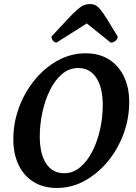

<svg xmlns="http://www.w3.org/2000/svg" viewBox="-20 -919 674 951"><path d="M262 12Q194 12 145.5 -18.5Q97 -49 71.5 -103.5Q46 -158 46 -229Q46 -311 74.5 -387.5Q103 -464 153 -524.5Q203 -585 267.5 -620Q332 -655 404 -655Q472 -655 520 -624.5Q568 -594 594 -539.5Q620 -485 620 -414Q620 -332 592 -256Q564 -180 514 -119.5Q464 -59 399.5 -23.5Q335 12 262 12ZM298 -61Q342 -61 377.5 -91Q413 -121 438 -170.5Q463 -220 476 -279.5Q489 -339 489 -398Q489 -484 457.5 -533Q426 -582 368 -582Q322 -582 286.5 -551.5Q251 -521 226.5 -470.5Q202 -420 189.5 -360.5Q177 -301 177 -243Q177 -157 208.5 -109Q240 -61 298 -61ZM425 -899Q440 -899 452 -893.5Q464 -888 477.5 -871.5Q491 -855 511 -823Q531 -791 563 -738Q563 -726 552.5 -717Q542 -708 528 -708L410 -803L260 -708Q251 -708 243 -717Q235 -726 235 -738Q284 -791 314 -823Q344 -855 363 -871.5Q382 -888 396 -893.5Q410 -899 425 -899Z"/></svg>

Font: Petrona
Style: Bold Italic
Weight: 700
Italic angle: -9°
Designer: Ringo R. Seeber
Foundry: Ringo R. Seeber
Version: Version 2.001; ttfautohint (v1.8.3)